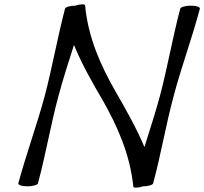

<svg xmlns="http://www.w3.org/2000/svg" viewBox="-20 -840 936 880"><path d="M682 0C718 -133 740 -267 776 -400C811 -533 861 -667 896 -800C898 -808 880 -814 855 -814C830 -814 808 -808 806 -800C771 -667 748 -533 713 -400C692 -322 666 -244 642 -166C606 -252 555 -342 510 -420C441 -540 384 -668 370 -815C369 -822 349 -822 325 -814C302 -814 280 -808 278 -800C243 -667 220 -533 185 -400C149 -267 100 -133 64 0C62 8 80 14 105 14C130 14 152 8 154 0C190 -133 212 -267 248 -400C269 -478 294 -556 319 -634C354 -548 405 -458 451 -380C519 -260 576 -132 591 15C591 22 611 22 636 14C658 14 680 8 682 0Z"/></svg>

Font: Nupuram Condensed Oblique
Style: Regular
Weight: 400
Width: 3
Designer: Santhosh Thottingal (santhosh.thottingal@gmail.com)
Foundry: SMC
Version: Version 1.000